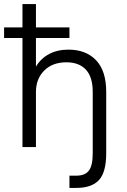

<svg xmlns="http://www.w3.org/2000/svg" viewBox="-25 -720 620 940"><path d="M315 140H349Q391 140 410 115.5Q429 91 429 30V-270Q429 -343 395.5 -379Q362 -415 300 -415Q232 -415 191.5 -374.5Q151 -334 151 -270V0H85V-534H-5V-586H85V-700H151V-586H315V-534H151V-394Q175 -434 215.5 -455.5Q256 -477 310 -477Q396 -477 445.5 -425Q495 -373 495 -270V30Q495 123 459.5 161.5Q424 200 349 200H315Z"/></svg>

Font: PT Root UI Web
Style: Regular
Weight: 400
Designer: Vitaly Kuzmin
Foundry: ParaType Ltd.
Version: Version 1.000W